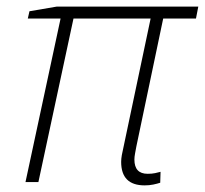

<svg xmlns="http://www.w3.org/2000/svg" viewBox="-20 -550 619 580"><path d="M417 10Q346 10 346 -61Q346 -70 348 -81.5Q350 -93 354 -110L435 -494H202L96 0H57L163 -494H64L69 -516L151 -530H579L572 -494H473L392 -108Q390 -97 388 -86.5Q386 -76 386 -68Q386 -25 426 -25Q439 -25 448.5 -27Q458 -29 465 -31L464 2Q455 5 443 7.5Q431 10 417 10Z"/></svg>

Font: Noto Sans Disp ExtLt
Style: Italic
Weight: 200
Italic angle: -12°
Designer: Monotype Design Team
Foundry: Monotype Imaging Inc.
Version: Version 2.000;GOOG;noto-source:20170915:90ef993387c0